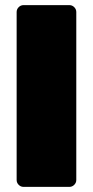

<svg xmlns="http://www.w3.org/2000/svg" viewBox="-20 -730 363 750"><path d="M72 0Q61 0 53 -8Q45 -16 45 -27V-683Q45 -694 53 -702Q61 -710 72 -710H251Q262 -710 270 -702Q278 -694 278 -683V-27Q278 -16 270 -8Q262 0 251 0Z"/></svg>

Font: Rubik Black
Style: Regular
Weight: 900
Designer: Hubert and Fischer
Foundry: Hubert and Fischer
Version: Version 2.300;gftools[0.9.30]